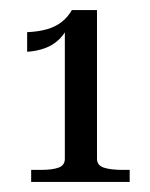

<svg xmlns="http://www.w3.org/2000/svg" viewBox="-20 -730 299 382"><path d="M173 -414Q173 -401 186.5 -396.5Q200 -392 224 -392H238V-368H42V-392H62Q84 -392 96.5 -396.5Q109 -401 109 -414V-678L118 -685Q112 -666 99 -653Q86 -640 69 -634Q52 -628 34 -627V-666Q57 -667 74 -672Q91 -677 103 -686.5Q115 -696 123 -710H173Z"/></svg>

Font: Roboto Serif 120pt ExtraCondensed
Style: Regular
Weight: 400
Width: 2
Designer: Greg Gazdowicz
Foundry: Commercial Type
Version: Version 1.008